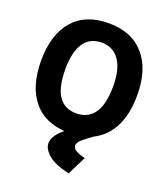

<svg xmlns="http://www.w3.org/2000/svg" viewBox="-154 -735 908 1061"><g transform="rotate(20 300.0 -205.0)"><path d="M302 12Q165 12 92.5 -73Q20 -158 20 -312Q20 -463 92.5 -548Q165 -633 302 -633Q438 -633 511.5 -548Q585 -463 585 -312Q585 -158 511.5 -73Q438 12 302 12ZM302 -103Q369 -103 406 -154Q443 -205 443 -314Q443 -414 406 -466.5Q369 -519 302 -519Q233 -519 197.5 -466.5Q162 -414 162 -314Q162 -205 197.5 -154Q233 -103 302 -103ZM431 113 376 223Q289 203 251.5 170Q214 137 214 103Q214 66 258 25Q302 -16 382 -52L441 -18Q402 9 379.5 28.5Q357 48 357 65Q357 82 377 93.5Q397 105 431 113Z"/></g></svg>

Font: Inconsolata Expanded Black
Style: Regular
Weight: 900
Width: 7
Monospace: yes
Designer: Raph Levien, Cyreal, Brenton Simpson
Foundry: Raph Levien, Cyreal, Google
Version: Version 3.001; ttfautohint (v1.8.2.53-6de2)